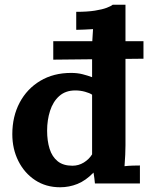

<svg xmlns="http://www.w3.org/2000/svg" viewBox="-20 -775 636 811"><path d="M234 16Q174 16 128.5 -14Q83 -44 57.5 -95Q32 -146 32 -208Q32 -283 63 -341.5Q94 -400 150 -433.5Q206 -467 280 -467Q307 -467 328.5 -461.5Q350 -456 369 -449V-564Q369 -578 370 -604Q371 -630 373 -652Q357 -651 335 -650Q313 -649 302 -649V-725Q349 -725 380.5 -730Q412 -735 430.5 -742Q449 -749 456 -755H510V-161Q510 -147 509 -121.5Q508 -96 506 -73Q523 -75 542 -75.5Q561 -76 571 -76V0H381Q380 -11 378.5 -23Q377 -35 375 -46Q342 -12 307 2Q272 16 234 16ZM286 -75Q312 -75 334 -88.5Q356 -102 369 -123Q369 -143 369 -163Q369 -183 369 -203V-375Q359 -382 339 -387.5Q319 -393 298 -393Q257 -393 230.5 -369.5Q204 -346 191.5 -307Q179 -268 179 -223Q179 -180 189.5 -146.5Q200 -113 223.5 -94Q247 -75 286 -75ZM205 -523V-601H586V-527Z"/></svg>

Font: Lora
Style: Weight 700
Weight: 700
Designer: Olga Karpushina, Alexei Vanyashin (Cyrillic)
Foundry: Cyreal
Version: Version 3.001